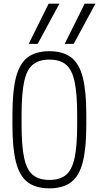

<svg xmlns="http://www.w3.org/2000/svg" viewBox="-20 -1020 542 1050"><path d="M383 -780H334L443 -1000H502ZM186 -780H137L246 -1000H305ZM250 10Q176 10 131.5 -23.5Q87 -57 67.5 -133Q48 -209 48 -335V-395Q48 -522 67.5 -597.5Q87 -673 131.5 -706.5Q176 -740 250 -740Q324 -740 368.5 -706.5Q413 -673 432.5 -597.5Q452 -522 452 -395V-335Q452 -209 432.5 -133Q413 -57 368.5 -23.5Q324 10 250 10ZM250 -36Q308 -36 341 -63.5Q374 -91 388 -157Q402 -223 402 -337V-393Q402 -507 388 -573Q374 -639 341 -666.5Q308 -694 250 -694Q193 -694 159.5 -666.5Q126 -639 112 -573Q98 -507 98 -393V-337Q98 -223 112 -157Q126 -91 159.5 -63.5Q193 -36 250 -36Z"/></svg>

Font: M PLUS 1 Code Light
Style: Regular
Weight: 300
Designer: Coji Morishita
Foundry: UNDERFOREST DESIGN
Version: Version 1.002